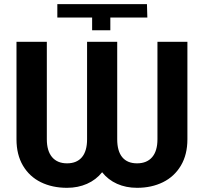

<svg xmlns="http://www.w3.org/2000/svg" viewBox="-20 -897 984 927"><path d="M256.8 -812.5V-877H689.5L691.4 -812.5H512.7V-751H424.8V-812.5ZM545.9 -695.3V-224.6Q545.9 -167.5 570.3 -137.9Q594.7 -108.4 641.6 -108.4Q689 -108.4 714.6 -138.2Q740.2 -168 740.2 -224.6V-695.3H884.8V-224.6Q884.8 -150.4 853.3 -97.4Q821.8 -44.4 766.8 -17.3Q711.9 9.8 641.6 9.8Q588.4 9.8 545.2 -9.5Q502 -28.8 473.1 -65.4Q443.8 -28.8 400.1 -9.5Q356.4 9.8 303.7 9.8Q232.4 9.8 177.2 -17.3Q122.1 -44.4 90.8 -97.4Q59.6 -150.4 59.6 -224.6V-695.3H206.1V-224.6Q206.1 -168.5 231.4 -138.4Q256.8 -108.4 303.7 -108.4Q350.6 -108.4 375.5 -137.9Q400.4 -167.5 400.4 -224.6V-695.3Z"/></svg>

Font: Pretendard JP
Style: Bold
Weight: 700
Designer: Base glyphs from Inter by Rasmus Andersson; Hangeul glyphs from Noto Sans CJK(Source Han Sans) by Jang Soo-young and Kan
Foundry: Kil Hyung-jin
Version: Version 1.309